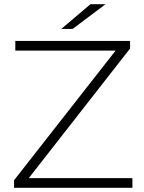

<svg xmlns="http://www.w3.org/2000/svg" viewBox="-20 -895 686 915"><path d="M47 0V-36L531 -654H53V-700H600V-664L117 -46H611V0ZM272 -757 411 -875H483L326 -757Z"/></svg>

Font: Montserrat Light
Style: Regular
Weight: 300
Designer: Julieta Ulanovsky
Foundry: Julieta Ulanovsky
Version: Version 9.000; ttfautohint (v1.8.4.7-5d5b)